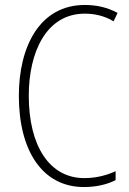

<svg xmlns="http://www.w3.org/2000/svg" viewBox="-20 -744 520 774"><path d="M322 -689C359 -689 400 -681 438 -658L454 -692C413 -714 370 -724 322 -724C140 -724 56 -556 56 -358C56 -132 154 10 318 10C369 10 414 -1 446 -18V-54C416 -40 373 -26 320 -26C178 -26 96 -158 96 -358C96 -533 166 -689 322 -689Z"/></svg>

Font: Noto Sans Devanagari UI Condensed ExtraLight
Style: Regular
Weight: 200
Width: 3
Designer: Jelle Bosma - Monotype Design Team
Foundry: Monotype Imaging Inc.
Version: Version 2.004